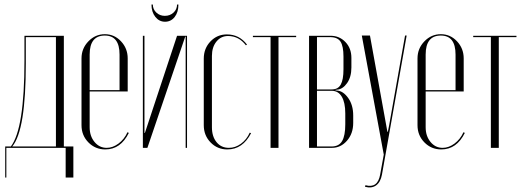

<svg xmlns="http://www.w3.org/2000/svg" viewBox="-20 -653 2314 848"><path d="M8 131H3V-6H28Q88 -85 88 -384V-495H262V-6H304V131H270V0H8ZM34 -6H227V-489H94V-373Q94 -77 34 -6Z M340 -395Q340 -439 370.5 -470.5Q401 -502 443 -502Q485 -502 514.5 -470.5Q544 -439 544 -395V-249H376V-91Q376 -52 397.5 -26Q419 0 451 0Q478 0 503.5 -19Q529 -38 543 -69L549 -66Q513 7 445 7Q401 7 370.5 -24Q340 -55 340 -100ZM376 -255H508V-412Q508 -496 443 -496Q376 -496 376 -412Z M762 -633H768Q768 -599 751.5 -578Q735 -557 709 -557Q683 -557 666 -578.5Q649 -600 649 -633H655Q655 -612 670.5 -597.5Q686 -583 708 -583Q731 -583 746.5 -597.5Q762 -612 762 -633ZM762 -495H806V0H800V-491H798L631 0H611V-495H618V-66H620Z M880 -394Q880 -439 909.5 -470Q939 -501 982 -501Q1037 -501 1071 -456L1066 -453Q1035 -494 987 -494Q956 -494 936 -469.5Q916 -445 916 -406V-91Q916 -50 936.5 -25Q957 0 991 0Q1019 0 1044 -18Q1069 -36 1083 -67L1089 -65Q1052 7 984 7Q940 7 910 -24Q880 -55 880 -100Z M1288 -495V-489H1210V0H1175V-489H1097V-495Z M1532 -397V-355Q1532 -313 1513 -286Q1494 -259 1469 -257L1461 -256L1462 -254L1469 -253Q1496 -251 1518 -220Q1540 -189 1540 -143V-110Q1540 -63 1512.5 -31.5Q1485 0 1446 0H1345V-495H1440Q1479 -495 1505.5 -467.5Q1532 -440 1532 -397ZM1380 -258H1445Q1473 -258 1485 -279.5Q1497 -301 1497 -347V-403Q1497 -449 1484 -469Q1471 -489 1438 -489H1380ZM1505 -104V-152Q1505 -200 1489.5 -226Q1474 -252 1445 -252H1380V-6H1444Q1477 -6 1491 -30Q1505 -54 1505 -104Z M1578 -496H1614L1691 -71H1693L1699 -101L1769 -496H1776L1667 118Q1661 151 1641.5 165.5Q1622 180 1592 172L1594 165Q1648 180 1659 118L1675 30Z M1824 -395Q1824 -439 1854.5 -470.5Q1885 -502 1927 -502Q1969 -502 1998.5 -470.5Q2028 -439 2028 -395V-249H1860V-91Q1860 -52 1881.5 -26Q1903 0 1935 0Q1962 0 1987.5 -19Q2013 -38 2027 -69L2033 -66Q1997 7 1929 7Q1885 7 1854.5 -24Q1824 -55 1824 -100ZM1860 -255H1992V-412Q1992 -496 1927 -496Q1860 -496 1860 -412Z M2261 -495V-489H2183V0H2148V-489H2070V-495Z"/></svg>

Font: Moniqa ExtLt Narrow Display
Style: Regular
Weight: 200
Width: 4
Designer: Rajesh Rajput
Foundry: Rajesh Rajput
Version: Version 1.000